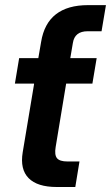

<svg xmlns="http://www.w3.org/2000/svg" viewBox="-20 -748 444 768"><path d="M116.2 -411.1V-413.6H39.6L56.6 -515.6H133.3L144.5 -580.6Q168.5 -727.5 332.5 -727.5H403.8L386.2 -623H330.6Q278.8 -623 271.5 -576.2L261.2 -515.6H366.7L349.6 -413.6H244.6L202.6 -159.7Q197.3 -128.4 208 -115.2Q218.8 -102.1 250 -102.1H297.9L281.2 0H207Q129.4 0 94.5 -35.4Q59.6 -70.8 70.8 -138.7L116.2 -411.1Z"/></svg>

Font: Inter Display Semi Bold
Style: Italic
Weight: 600
Italic angle: -9.39999°
Designer: Rasmus Andersson
Foundry: rsms
Version: Version 4.000;git-4fc901f